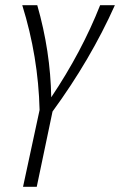

<svg xmlns="http://www.w3.org/2000/svg" viewBox="-20 -433 464 742"><path d="M183 -2 122 289H69L133 -8Q128 -214 66 -413H124Q175 -235 178 -57Q296 -233 367 -413H424Q330 -203 183 -2Z"/></svg>

Font: Ysabeau Semilight
Style: Italic
Weight: 300
Italic angle: -12°
Designer: Christian Thalmann (Catharsis Fonts)
Version: Version 0.003